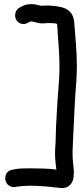

<svg xmlns="http://www.w3.org/2000/svg" viewBox="-20 -796 404 949"><path d="M225 -682C241 -682 253 -681 262 -678C264 -667 264 -649 265 -635C269 -581 274 -526 274 -467C274 -394 264 -318 261 -243C260 -218 258 -195 257 -171C255 -130 256 -99 253 -66C250 -29 254 6 258 37C258 39 259 40 259 42C218 37 172 36 129 36C102 36 74 36 51 41L40 43C0 50 -4 102 24 121C36 130 51 129 58 128L68 126C82 124 107 122 129 122C181 122 234 128 279 133C321 138 344 106 344 72C344 70 345 64 345 56C345 41 343 24 341 8C337 -28 339 -62 341 -104C346 -203 349 -295 357 -391C358 -417 360 -440 360 -466C360 -547 352 -616 347 -685C341 -762 274 -764 229 -768C218 -769 207 -769 194 -768C191 -768 190 -767 188 -767L186 -768H182C174 -768 157 -778 124 -775C111 -774 98 -771 86 -763L76 -758C65 -753 58 -741 56 -730C50 -705 66 -682 88 -678C95 -677 107 -676 119 -684L129 -689C130 -690 130 -690 131 -690H133C139 -691 151 -686 171 -682C191 -678 215 -683 221 -682Z"/></svg>

Font: Stray Cat
Style: Blk
Weight: 900
Version: Version 1.0